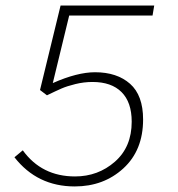

<svg xmlns="http://www.w3.org/2000/svg" viewBox="-20 -659 640 691"><path d="M249 12Q114 12 32 -93L62 -118Q130 -24 250 -24Q333 -24 393.5 -77Q454 -130 454 -221Q454 -291 417.5 -327.5Q381 -364 313 -364Q282 -364 251.5 -356.5Q221 -349 201.5 -340.5Q182 -332 149 -316L124 -335L198 -639H535L529 -603H229L170 -360Q258 -399 322 -399Q401 -399 448 -357.5Q495 -316 495 -229Q495 -118 424 -53Q353 12 249 12Z"/></svg>

Font: TypoPRO Source Code Pro
Style: Italic
Weight: 300
Italic angle: -11°
Monospace: yes
Designer: Paul D. Hunt, Teo Tuominen
Foundry: Adobe Systems Incorporated
Version: Version 1.030;PS 1.0;hotconv 1.0.84;makeotf.lib2.5.63406